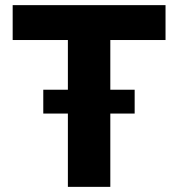

<svg xmlns="http://www.w3.org/2000/svg" viewBox="-20 -727 693 747"><path d="M29.3 -707H624V-571.3H409.2V-377.9H503.9V-285.2H409.2V0H244.1V-285.2H148.4V-377.9H244.1V-571.3H29.3Z"/></svg>

Font: Pretendard JP ExtraBold
Style: Regular
Weight: 800
Designer: Base glyphs from Inter by Rasmus Andersson; Hangeul glyphs from Noto Sans CJK(Source Han Sans) by Jang Soo-young and Kan
Foundry: Kil Hyung-jin
Version: Version 1.309